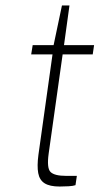

<svg xmlns="http://www.w3.org/2000/svg" viewBox="-20 -682 384 702"><path d="M198 0Q162 0 143.2 -11.8Q124.5 -23.5 119.8 -49Q115 -74.5 120.5 -116L172 -483H94L99.5 -517H176L206.5 -662H234L214 -517H324L319 -483H209L158 -121Q150.5 -67 165 -53Q179.5 -39 221 -39H261L256 -5Q247.5 -2 231.5 -1Q215.5 0 198 0Z"/></svg>

Font: Public Sans Thin Thin
Style: Italic
Weight: 250
Italic angle: -8°
Version: Version 2.001